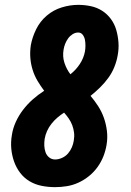

<svg xmlns="http://www.w3.org/2000/svg" viewBox="-20 -763 540 791"><path d="M207 8Q178 8 151 2.5Q124 -3 101.5 -16.5Q79 -30 63 -51Q47 -72 38 -97.5Q29 -123 26.5 -150.5Q24 -178 29 -207Q33 -234 45 -260.5Q57 -287 75 -310.5Q93 -334 115 -353.5Q137 -373 162 -389Q147 -409 134.5 -430Q122 -451 114.5 -475Q107 -499 105 -524.5Q103 -550 107 -577Q113 -610 129 -642.5Q145 -675 172.5 -698.5Q200 -722 234.5 -732.5Q269 -743 302 -743Q329 -743 354.5 -737.5Q380 -732 401 -718.5Q422 -705 437 -684.5Q452 -664 459 -639.5Q466 -615 468 -589Q470 -563 465 -536Q461 -512 451.5 -488Q442 -464 426.5 -442.5Q411 -421 392 -402.5Q373 -384 353 -368Q370 -348 384.5 -325.5Q399 -303 408 -277.5Q417 -252 420.5 -223.5Q424 -195 419 -166Q415 -142 406 -119Q397 -96 382 -75Q367 -54 346.5 -37.5Q326 -21 303 -10.5Q280 0 255.5 4Q231 8 207 8ZM270 -457Q293 -475 309 -499.5Q325 -524 330 -551Q332 -563 332 -575Q332 -587 330 -598.5Q328 -610 321 -619.5Q314 -629 302 -629Q290 -629 279 -622Q268 -615 260.5 -604.5Q253 -594 248.5 -582.5Q244 -571 242 -559Q237 -530 245.5 -504Q254 -478 270 -457ZM207 -106Q221 -106 235.5 -112.5Q250 -119 260 -130.5Q270 -142 276 -156Q282 -170 284 -184Q287 -201 285 -217Q283 -233 277.5 -247.5Q272 -262 263 -275Q254 -288 244 -299Q230 -290 216.5 -278.5Q203 -267 192 -253Q181 -239 174 -223.5Q167 -208 164 -191Q162 -177 162.5 -163Q163 -149 167.5 -136Q172 -123 182.5 -114.5Q193 -106 207 -106Z"/></svg>

Font: Iosevka Curly Slab Heavy
Style: Italic
Weight: 900
Italic angle: -9°
Monospace: yes
Designer: Belleve Invis
Foundry: Belleve Invis
Version: Version 22.1.2; ttfautohint (v1.8.4)